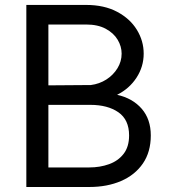

<svg xmlns="http://www.w3.org/2000/svg" viewBox="-20 -747 676 767"><path d="M336.6 0H85.2V-727.3H323.9Q396.3 -727.3 447.8 -699.9Q499.3 -672.6 526.6 -628.2Q554 -583.8 554 -532.7Q554 -480.8 525.4 -436.8Q496.8 -392.8 447.8 -368.3Q509.9 -354.4 546.2 -312.5Q582.4 -270.6 582.4 -206Q582.4 -139.9 550.8 -93.9Q519.2 -47.9 463.8 -24Q408.4 0 336.6 0ZM173.3 -649.1V-406.2H196L343 -407.3Q376.8 -411.6 404.7 -429.3Q432.5 -447.1 449.2 -474.3Q465.9 -501.4 465.9 -532.7Q465.9 -561.8 449.9 -588.4Q433.9 -615.1 402.3 -632.1Q370.7 -649.1 323.9 -649.1ZM495.7 -206Q495.7 -268.8 452.9 -298.5Q410.2 -328.1 340.9 -328.1H173.3V-78.1H336.6Q379.3 -78.1 415.5 -91.1Q451.7 -104 473.7 -132.3Q495.7 -160.5 495.7 -206Z"/></svg>

Font: Inter UI
Style: Regular
Weight: 400
Designer: Rasmus Andersson
Foundry: rsms
Version: Version 2.2